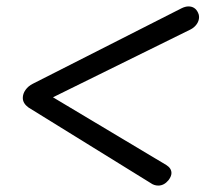

<svg xmlns="http://www.w3.org/2000/svg" viewBox="-20 -550 644 598"><path d="M69 -215Q51 -228 51 -245Q51 -258 59.5 -270Q68 -282 82 -289L545 -524Q557 -530 567 -530Q588 -530 597 -510Q600 -504 600 -497Q600 -485 592.5 -474.5Q585 -464 573 -458L145 -247L498 -36Q514 -26 514 -11Q514 -1 505 11Q491 28 473 28Q460 28 449 20Z"/></svg>

Font: Kodchasan
Style: Italic
Weight: 400
Italic angle: -10°
Version: Version 1.000; ttfautohint (v1.6)